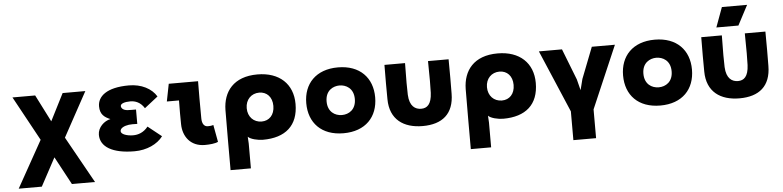

<svg xmlns="http://www.w3.org/2000/svg" viewBox="-50 -956 5910 1449"><g transform="rotate(-5 2905.0 -231.5)"><path d="M41 220H216L330 8L444 220H619L422 -133L606 -470H434L330 -265L226 -470H54L238 -133Z M1153 -80 1050 -162C1016 -119 974 -106 937 -106C891 -106 845 -121 845 -145C845 -168 875 -183 911 -188C925 -190 948 -190 975 -189V-298C948 -298 926 -298 911 -299C880 -301 863 -317 863 -334C863 -353 895 -363 937 -363C974 -363 1014 -349 1043 -302L1145 -382C1108 -444 1031 -484 937 -484C766 -484 699 -420 699 -346C699 -285 732 -261 776 -243C728 -233 679 -188 679 -132C679 -41 770 15 937 15C1030 15 1111 -23 1153 -80Z M1470 14C1506 14 1548 10 1570 -1L1546 -131C1533 -126 1518 -125 1504 -125C1477 -125 1460 -147 1460 -189C1459 -329 1459 -358 1460 -470H1238L1212 -338H1304C1303 -255 1303 -221 1304 -158C1305 -66 1360 14 1470 14Z M1912 -125C1852 -125 1808 -169 1808 -235C1808 -300 1852 -344 1912 -344C1969 -344 2010 -303 2010 -235C2010 -166 1969 -125 1912 -125ZM1646 220H1800V32L1797 -20C1815 0 1871 13 1910 13C2080 13 2178 -71 2178 -235C2178 -386 2077 -482 1910 -482C1729 -482 1649 -374 1647 -235C1646 -159 1646 -84 1646 -8Z M2520 -345C2568 -345 2627 -316 2627 -233C2627 -154 2573 -121 2520 -121C2467 -121 2413 -154 2413 -233C2413 -316 2472 -345 2520 -345ZM2259 -233C2259 -84 2353 17 2520 17C2687 17 2781 -84 2781 -233C2781 -380 2687 -482 2520 -482C2353 -482 2259 -380 2259 -233Z M3028 -470H2872C2871 -336 2871 -314 2872 -210C2873 -56 2975 15 3120 15C3268 15 3357 -56 3358 -210C3359 -314 3359 -336 3358 -470H3202C3204 -336 3204 -284 3202 -230C3198 -142 3164 -116 3120 -116C3075 -116 3032 -142 3028 -230C3026 -284 3026 -336 3028 -470Z M3732 -125C3672 -125 3628 -169 3628 -235C3628 -300 3672 -344 3732 -344C3789 -344 3830 -303 3830 -235C3830 -166 3789 -125 3732 -125ZM3466 220H3620V32L3617 -20C3635 0 3691 13 3730 13C3900 13 3998 -71 3998 -235C3998 -386 3897 -482 3730 -482C3549 -482 3469 -374 3467 -235C3466 -159 3466 -84 3466 -8Z M4618 -470H4443L4351 -234L4330 -151L4309 -234L4217 -470H4042L4243 2V220H4415V2Z M4920 -345C4968 -345 5027 -316 5027 -233C5027 -154 4973 -121 4920 -121C4867 -121 4813 -154 4813 -233C4813 -316 4872 -345 4920 -345ZM4659 -233C4659 -84 4753 17 4920 17C5087 17 5181 -84 5181 -233C5181 -380 5087 -482 4920 -482C4753 -482 4659 -380 4659 -233Z M5428 -470H5272C5271 -336 5271 -314 5272 -210C5273 -56 5375 15 5520 15C5668 15 5757 -56 5758 -210C5759 -314 5759 -336 5758 -470H5602C5604 -336 5604 -284 5602 -230C5598 -142 5564 -116 5520 -116C5475 -116 5432 -142 5428 -230C5426 -284 5426 -336 5428 -470ZM5392 -533H5559L5638 -683H5447Z"/></g></svg>

Font: Kreadon Extra Bold
Style: Regular
Weight: 800
Designer: kohakuno
Foundry: StudioGnu
Version: Version 1.000;Glyphs 3.1.2 (3151)